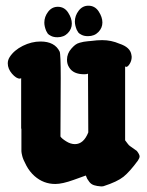

<svg xmlns="http://www.w3.org/2000/svg" viewBox="-20 -669 526 687"><path d="M295 -539.6Q281.3 -539.6 272.1 -544.3Q262.9 -548.9 260.3 -552.6Q257.6 -556.3 254.5 -562.5Q247.9 -578.8 247.9 -591.9Q247.9 -613 261.6 -630.8Q275.2 -648.6 296.3 -648.6Q319.6 -648.6 333 -628.2Q346.4 -607.8 346.4 -588.4Q346.4 -569.1 332.1 -554.4Q317.8 -539.6 295 -539.6ZM185.6 -535.7Q172 -535.7 162.7 -540.4Q153.5 -545 150.9 -548.7Q148.2 -552.4 145.2 -558.6Q138.6 -574.8 138.6 -588Q138.6 -609.1 152.2 -626.9Q165.8 -644.7 186.9 -644.7Q210.2 -644.7 223.6 -624.3Q237 -603.8 237 -584.5Q237 -565.2 222.7 -550.5Q208.4 -535.7 185.6 -535.7ZM294.9 -405.3Q291 -403.3 281.2 -403.3Q242.2 -403.3 227.5 -427.7Q219.7 -439.5 219.7 -455.1Q219.7 -477.5 235.4 -495.1Q242.2 -502.9 249 -508.3Q255.9 -513.7 265.1 -516.1Q274.4 -518.6 279.3 -519.5Q284.2 -520.5 294.9 -521.5Q305.7 -522.5 306.6 -522.5Q327.1 -525.4 345.7 -525.4Q377.9 -525.4 407.2 -512.7Q446.3 -500 450.2 -472.7Q450.2 -471.7 450.7 -469.2Q451.2 -466.8 451.2 -465.8Q451.2 -452.1 444.3 -440.9Q437.5 -429.7 431.6 -429.7Q429.7 -429.7 427.7 -431.6V-167Q431.6 -162.1 436.5 -155.3Q441.4 -148.4 446.3 -145.5L469.7 -128.9Q479.5 -116.2 479.5 -109.4Q479.5 -103.5 473.6 -94.7Q444.3 -54.7 421.9 -36.6Q399.4 -18.6 350.6 -2.9Q347.7 -2 341.8 -2Q327.1 -2.9 316.4 -6.3Q305.7 -9.8 299.3 -18.6Q293 -27.3 292 -29.3Q291 -31.2 287.1 -41Q284.2 -40 243.7 -25.4Q203.1 -10.7 177.7 -10.7Q135.7 -10.7 103.5 -39.1Q85.9 -54.7 74.2 -76.7Q62.5 -98.6 59.6 -110.8Q56.6 -123 56.6 -127.9V-210.9Q56.6 -208 55.7 -208V-389.6Q53.7 -387.7 50.8 -387.7Q38.1 -387.7 22.9 -405.3Q7.8 -422.9 7.8 -442.4Q7.8 -454.1 14.6 -464.8Q30.3 -489.3 61.5 -504.9Q92.8 -520.5 125 -520.5Q175.8 -520.5 193.4 -484.4Q197.3 -476.6 197.3 -389.6Q197.3 -361.3 196.8 -289.6Q196.3 -217.8 196.3 -180.7Q200.2 -173.8 216.3 -163.6Q232.4 -153.3 248 -153.3Q279.3 -153.3 295.9 -195.3Z"/></svg>

Font: Essays1743
Style: Bold
Weight: 700
Designer: Based on the typeface in a 1743 English translation of the essays of Montaigne.  PostScript/TrueType font designed by Jo
Version: Version 002.100